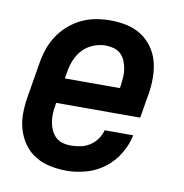

<svg xmlns="http://www.w3.org/2000/svg" viewBox="-66 -591 632 661"><g transform="rotate(10 250.0 -260.0)"><path d="M209 8Q179 8 150.5 2Q122 -4 98.5 -18.5Q75 -33 59 -55.5Q43 -78 35 -105.5Q27 -133 27.5 -162.5Q28 -192 33 -221L53 -341Q57 -366 65.5 -391Q74 -416 88.5 -438Q103 -460 123.5 -478Q144 -496 168 -507.5Q192 -519 217.5 -523.5Q243 -528 268 -528Q298 -528 326 -522Q354 -516 377 -501Q400 -486 416 -463.5Q432 -441 439 -414Q446 -387 446 -357.5Q446 -328 441 -299L427 -216H133L132 -207Q129 -192 128.5 -177Q128 -162 130.5 -147.5Q133 -133 139 -120Q145 -107 155 -97.5Q165 -88 179 -84Q193 -80 209 -80Q225 -80 242 -83.5Q259 -87 274 -96.5Q289 -106 299.5 -121Q310 -136 314 -152H414Q407 -118 388 -86.5Q369 -55 340 -33Q311 -11 276.5 -1.5Q242 8 209 8ZM148 -304H340L342 -313Q344 -328 345 -343Q346 -358 343.5 -372.5Q341 -387 335.5 -400Q330 -413 320 -422.5Q310 -432 296 -436Q282 -440 267 -440Q246 -440 224.5 -431.5Q203 -423 187.5 -406.5Q172 -390 163.5 -369Q155 -348 152 -327Z"/></g></svg>

Font: Iosevka SS04 Semibold Oblique
Style: Regular
Weight: 600
Italic angle: -9°
Monospace: yes
Designer: Belleve Invis
Foundry: Belleve Invis
Version: Version 19.0.0; ttfautohint (v1.8.4)